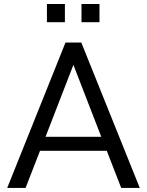

<svg xmlns="http://www.w3.org/2000/svg" viewBox="-20 -929 726 949"><path d="M15.6 0 303.7 -718.8H381.8L670.9 0H579.1L507.8 -183.6H177.7L106.4 0ZM205.1 -252.9H480.5L342.8 -608.4ZM211.9 -819.3V-909.2H300.8V-819.3ZM382.8 -819.3V-909.2H471.7V-819.3Z"/></svg>

Font: Min Sans
Style: Regular
Weight: 400
Designer: Jinseong-Kim, NotoSansCJK, Nunito
Foundry: Jinseong-Kim
Version: Version 1.400;Glyphs 3.1.2 (3151)